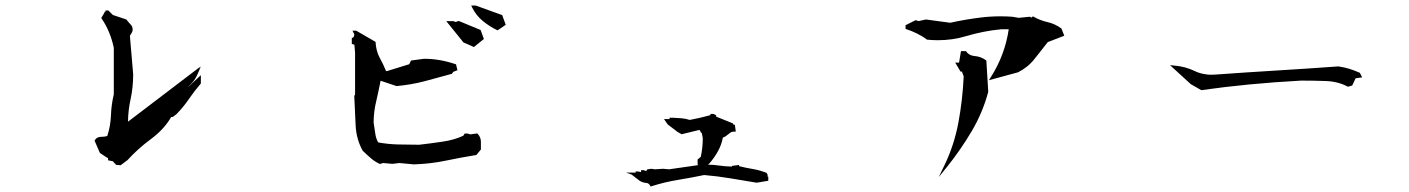

<svg xmlns="http://www.w3.org/2000/svg" viewBox="-20 -702 5040 687"><path d="M394 -115.7H392.1L383.8 -125L366.7 -128.4V-137.2H363.8L337.4 -154.8L318.4 -198.7Q321.3 -203.1 322.8 -205.1Q330.1 -212.4 342 -212.4Q354 -212.4 363.8 -215.3Q375.5 -250.5 377 -289.1Q378.4 -327.6 387.2 -364.7V-530.8Q375 -589.4 344.2 -634.8L342.3 -637.7L354.5 -657.7L353 -658.7L355.5 -660.2L356.9 -662.1V-660.6L359.4 -661.6L356.4 -664.6H367.7L383.8 -648.4L432.1 -632.3Q440.4 -621.6 447.5 -614.3Q454.6 -606.9 454.6 -596.7Q454.6 -592.8 453.1 -587.9L444.8 -573.7L456.5 -436.5Q456.5 -389.2 447.5 -348.4Q438.5 -307.6 438 -266.6L697.3 -463.9L690.9 -454.6L698.7 -463.9L684.6 -431.6Q677.2 -415 661.6 -399.9Q656.2 -395 651.9 -389.6L698.7 -433.1V-420.9V-403.3Q673.3 -373.5 654.8 -346.2Q636.2 -318.8 611.8 -293.9L598.6 -283.7H592.8Q567.9 -240.2 521 -205.1Q473.1 -169.9 436 -128.9L411.6 -110.8L394 -112.3Z M1700.7 -194.8V-167L1684.6 -147.5Q1627.9 -138.2 1574.2 -127Q1520 -115.7 1460.9 -113.8Q1460.4 -113.8 1409.2 -118.7L1383.8 -115.7L1351.1 -118.7L1339.4 -115.2Q1321.3 -123.5 1306.9 -136Q1292.5 -148.4 1277.8 -162.6Q1254.4 -204.6 1252.4 -255.4Q1250.5 -306.2 1247.6 -358.9L1250.5 -363.3V-514.2L1248 -542L1238.8 -544.9V-566.4L1242.7 -567.4Q1244.1 -568.4 1245.1 -569.3L1246.1 -571.3Q1247.6 -575.2 1247.6 -579.6L1241.2 -592.3H1252.9H1254.4L1323.7 -552.2Q1325.7 -519 1338.6 -495.4Q1351.6 -471.7 1361.3 -447.8H1365.2L1444.3 -472.2L1450.7 -485.4L1497.1 -491.7Q1552.7 -491.7 1608.9 -472.7L1611.8 -471.7L1616.7 -450.7L1601.6 -444.8L1597.2 -438L1500 -411.6Q1452.1 -398.9 1398.9 -394L1341.8 -413.1Q1334.5 -376 1326.2 -339.8Q1316.9 -302.2 1316.9 -263.2Q1319.8 -244.6 1322.8 -224.1Q1325.2 -205.6 1333.5 -192.4Q1368.2 -186 1404.8 -185.1Q1441.4 -184.1 1480 -184.1Q1522.9 -189 1564.5 -195.3Q1605 -201.2 1637.7 -216.3L1642.6 -224.1H1653.3L1662.6 -221.2L1687.5 -224.6Q1692.4 -219.7 1694.3 -216.6Q1696.3 -213.4 1697.8 -210Q1700.7 -203.1 1700.7 -194.8ZM1576.7 -626.5H1601.6L1610.4 -623.5L1621.6 -627L1699.7 -594.7L1711.4 -562.5L1675.8 -533.7L1638.2 -550.3L1593.3 -606ZM1666 -682.1H1682.6L1776.9 -647.9L1789.6 -613.3L1760.3 -593.3Q1730.5 -607.9 1707.5 -627Q1684.1 -646 1669.9 -674.3Z M2254.4 -84.5V-88.4H2263.2L2272.9 -86.4L2273.9 -86.9V-93.3H2282.2L2292.5 -89.8L2295.4 -95.7L2310.5 -98.1L2323.2 -96.2L2352.5 -98.1L2374 -96.2L2479 -111.3L2476.1 -113.3V-131.3L2487.3 -140.6Q2494.6 -172.4 2494.6 -207.5L2491.2 -225.6L2487.8 -228L2483.9 -236.3L2481.4 -236.8L2418.9 -221.7L2404.3 -230L2369.1 -256.8L2356 -275.9H2374L2375.5 -275.4V-280.8H2387.7L2418.5 -278.8Q2433.1 -277.8 2447.8 -272.9Q2485.4 -279.8 2522 -290V-294.4H2532.7L2542.5 -289.6V-284.7L2603 -260.3V-256.8L2609.4 -255.4L2612.8 -231H2606.4Q2600.6 -231 2597.2 -229.5Q2593.8 -228 2591.8 -226.1Q2577.6 -214.8 2575.7 -213.9L2566.4 -209.5Q2562 -184.6 2548.8 -160.6Q2535.6 -136.7 2516.1 -114.7L2512.2 -112.8Q2532.2 -112.8 2553.7 -109.6Q2575.2 -106.4 2599.1 -106V-108.4L2624.5 -111.8V-107.4Q2647.9 -101.6 2672.9 -97.4Q2697.8 -93.3 2724.1 -83V-78.6H2726.6V-69.8H2729V-55.2L2687.5 -48.3L2592.8 -64Q2546.4 -71.8 2499.5 -75.7Q2451.7 -65.9 2416 -60.1Q2380.4 -54.2 2357.4 -48.6Q2334.5 -43 2308.1 -34.7L2305.7 -38.6Q2301.3 -46.9 2292.5 -47.4Q2279.8 -48.3 2268.6 -55.2Q2268.1 -55.2 2239.7 -77.6L2219.7 -84.5Z M3421.9 -445.8H3417L3397.9 -478H3411.6L3418.5 -519H3436.5Q3439.5 -514.6 3441.4 -512.7Q3451.2 -502.9 3467.3 -501.5Q3490.2 -499.5 3507.3 -486.8L3509.3 -485.4L3516.1 -373.5Q3496.1 -298.8 3456.8 -232.4Q3417.5 -166 3368.7 -105L3338.9 -68.4L3359.4 -110.8Q3394 -182.1 3409.2 -263.2Q3424.3 -343.8 3428.2 -428.7ZM3335.9 -558.1Q3317.4 -558.1 3296.9 -560.1Q3280.3 -572.8 3260.7 -582.3Q3241.2 -591.8 3220.2 -598.6V-608.4V-611.8L3256.3 -629.9L3266.6 -626.5L3293 -632.3L3379.9 -620.6Q3433.1 -632.3 3488.3 -639.2Q3523.4 -643.6 3560.1 -643.6Q3580.6 -643.6 3602.1 -642.1Q3602.5 -642.1 3625 -638.2L3664.1 -642.1L3671.4 -639.2L3675.8 -643.6Q3701.2 -628.9 3727.8 -623Q3754.4 -617.2 3777.8 -600.1L3788.1 -574.2L3729 -551.3Q3706.1 -522.5 3693.1 -505.6Q3680.2 -488.8 3676.3 -484.6Q3672.4 -480.5 3667.2 -475.1Q3662.1 -469.7 3654.8 -463.9Q3640.6 -452.6 3623 -443.4L3518.6 -415L3525.9 -426.8Q3575.7 -505.4 3589.4 -597.2H3562Q3499 -591.3 3435.5 -572.3Q3387.7 -558.1 3335.9 -558.1Z M4289.1 -437Q4301.8 -434.6 4311.5 -434.6Q4321.3 -434.6 4327.6 -435.1Q4436 -442.9 4547.9 -449.7Q4659.7 -456.5 4768.6 -464.4Q4790 -461.4 4808.1 -455.8Q4826.2 -450.2 4845.7 -441.4L4854 -425.3L4830.6 -421.9L4818.4 -396L4803.2 -391.6L4801.3 -392.6Q4767.1 -410.6 4723.9 -412.1Q4680.7 -413.6 4635.7 -413.6Q4445.3 -403.3 4278.3 -379.4L4240.7 -400.9L4166.5 -468.8L4182.1 -467.3Q4220.2 -464.4 4254.9 -447.8Q4271 -439.9 4289.1 -437Z"/></svg>

Font: Bakudai
Style: Medium
Weight: 500
Version: Version 1.48